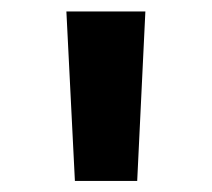

<svg xmlns="http://www.w3.org/2000/svg" viewBox="-20 -748 379 343"><path d="M113.8 -424.8 98.6 -727.5H239.7L225.1 -424.8Z"/></svg>

Font: Inter
Style: Bold
Weight: 700
Designer: Rasmus Andersson
Foundry: rsms
Version: Version 4.001;git-9221beed3